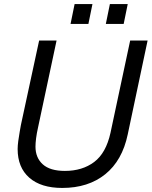

<svg xmlns="http://www.w3.org/2000/svg" viewBox="-20 -911 748 947"><path d="M287 16Q182 16 124.5 -34.5Q67 -85 67 -176Q67 -192 70 -215Q73 -238 77 -260Q81 -282 83 -294L173 -711H259L168 -284Q161 -253 158 -229Q155 -205 155 -188Q155 -133 191 -100.5Q227 -68 300 -68Q386 -68 444.5 -112Q503 -156 525 -256L622 -711H708L610 -248Q583 -119 499 -51.5Q415 16 287 16ZM328 -793 348 -891H436L416 -793ZM502 -793 522 -891H610L590 -793Z"/></svg>

Font: Geist Regular
Style: Italic
Weight: 400
Italic angle: -12°
Designer: Basement.studio, Andrés Briganti, Mateo Zaragoza
Foundry: Basement.studio, Vercel, Andrés Briganti, Guido Ferreyra, Mateo Zaragoza
Version: Version 1.500; ttfautohint (v1.8.4.7-5d5b)